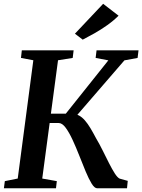

<svg xmlns="http://www.w3.org/2000/svg" viewBox="-20 -1014 766 1034"><path d="M503.5 0Q489 0 473.5 -25.2Q458 -50.5 441.2 -90.8Q424.5 -131 407 -175.8Q389.5 -220.5 371 -260.5Q352.5 -300.5 333.8 -326Q315 -351.5 296 -351.5H211.5L218 -402H334.5L563.5 -689L495 -702L500 -743H726L721 -702L650 -689L361 -354.5L371 -400Q390 -400.5 406.2 -391.5Q422.5 -382.5 437.5 -365.2Q452.5 -348 467 -323.8Q481.5 -299.5 497 -270Q515.5 -239 533 -203.5Q550.5 -168 567 -135.5Q583.5 -103 598 -80.2Q612.5 -57.5 624.5 -52L668 -40L664 0ZM1 0 6 -38.5 75.5 -52.5 159.5 -689.5 93 -702 97.5 -743H376.5L371.5 -702L292.5 -689.5L207.5 -52.5L286 -38.5L281.5 0ZM425.5 -800.5 383.5 -832.5 535.5 -993.5 618.5 -929.5Q591.5 -902.5 557.2 -878.2Q523 -854 488.5 -834.5Q454 -815 425.5 -800.5Z"/></svg>

Font: Merriweather 48pt SemiBold
Style: Italic
Weight: 600
Italic angle: -7.8°
Designer: Eben Sorkin
Foundry: Eben Sorkin
Version: Version 2.101